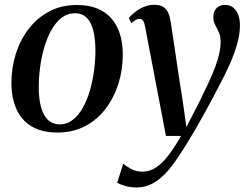

<svg xmlns="http://www.w3.org/2000/svg" viewBox="-20 -558 1064 825"><path d="M309.5 -536.5Q375.5 -536.5 419.2 -511Q463 -485.5 485.2 -437.8Q507.5 -390 507.5 -322.5Q507.5 -258 488.8 -198.2Q470 -138.5 434 -91Q398 -43.5 345.8 -16Q293.5 11.5 227 11.5Q161.5 11.5 117.5 -14Q73.5 -39.5 51.5 -87.2Q29.5 -135 29 -201Q29 -266.5 48 -326.8Q67 -387 103.5 -434.2Q140 -481.5 192 -509Q244 -536.5 309.5 -536.5ZM301.5 -501Q269.5 -501 244.2 -481.2Q219 -461.5 200.5 -428.2Q182 -395 170 -353.8Q158 -312.5 152.2 -268.5Q146.5 -224.5 146.5 -184Q146.5 -131 157 -95.2Q167.5 -59.5 187.5 -41.5Q207.5 -23.5 236.5 -23.5Q268 -23.5 293 -43.2Q318 -63 336.5 -96.2Q355 -129.5 366.8 -170.8Q378.5 -212 384.2 -255.5Q390 -299 390 -339.5Q390 -388 381.5 -424.2Q373 -460.5 353.8 -480.8Q334.5 -501 301.5 -501ZM603.5 -443Q600 -462.5 594.5 -469.8Q589 -477 580.5 -477Q571 -477 562.5 -472Q554 -467 544 -458L533.5 -480.5Q542.5 -492 559 -505.2Q575.5 -518.5 597 -528Q618.5 -537.5 642.5 -537.5Q667 -537.5 681.5 -528.2Q696 -519 703.2 -502Q710.5 -485 714 -461Q720 -422.5 726.2 -380Q732.5 -337.5 739 -293.5Q745.5 -249.5 752.2 -206Q759 -162.5 765.5 -121.5L781 -12L834.5 -116Q858 -164 875.8 -202Q893.5 -240 905 -271Q916.5 -302 922.2 -328.5Q928 -355 928 -379.5Q928 -403.5 920 -420.2Q912 -437 904.2 -452Q896.5 -467 896.5 -486Q896.5 -509 910.5 -523Q924.5 -537 946.5 -537Q968 -537 982.2 -525.5Q996.5 -514 1003.8 -494.2Q1011 -474.5 1011 -449.5Q1011 -411 999 -368.8Q987 -326.5 967.2 -282.2Q947.5 -238 923 -192Q907 -161 889.5 -128.2Q872 -95.5 853.8 -62.5Q835.5 -29.5 817 2Q798.5 33.5 780.2 63.2Q762 93 744 119Q718.5 158.5 691 187.2Q663.5 216 633 231.8Q602.5 247.5 567.5 247.5Q542.5 247.5 520.8 241.8Q499 236 483.5 227L509.5 145.5Q520.5 155 542 167.2Q563.5 179.5 592.5 179.5Q623.5 179.5 650.5 161.5Q677.5 143.5 704 109Q730.5 74.5 758 26H693Z"/></svg>

Font: Merriweather 96pt Medium
Style: Italic
Weight: 500
Italic angle: -7.8°
Version: Version 2.101